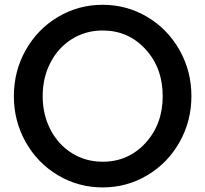

<svg xmlns="http://www.w3.org/2000/svg" viewBox="-20 -784 875 818"><path d="M89.5 -178.6Q39.1 -268.2 39.1 -374.5Q39.1 -480.9 89.5 -570.5Q140 -660 227 -711.8Q314.1 -763.6 417.3 -763.6Q520.5 -763.6 607.5 -711.8Q694.5 -660 745 -570.5Q795.5 -480.9 795.5 -374.5Q795.5 -268.2 745 -178.6Q694.5 -89.1 607.5 -37.3Q520.5 14.5 417.3 14.5Q314.1 14.5 227 -37.3Q140 -89.1 89.5 -178.6ZM417.3 -95Q526.8 -95 600 -175Q673.2 -255 673.2 -374.5Q673.2 -494.1 600 -574.1Q526.8 -654.1 417.3 -654.1Q345 -654.1 286.6 -617.7Q228.2 -581.4 195 -517.3Q161.8 -453.2 161.8 -374.5Q161.8 -295.9 195 -231.8Q228.2 -167.7 286.6 -131.4Q345 -95 417.3 -95Z"/></svg>

Font: Spartan MB SemBd
Style: Regular
Weight: 600
Designer: Matt Bailey, Mirko Velimirovic
Foundry: Matt Bailey
Version: Version 1.005